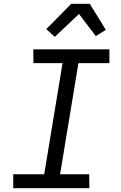

<svg xmlns="http://www.w3.org/2000/svg" viewBox="-20 -996 640 1016"><path d="M453 0H50V-74H214L311 -662H157L156 -735H559V-662H395L298 -74H452ZM270 -801 225 -842 357 -976H455L540 -838L487 -805L398 -922Z"/></svg>

Font: Iosevka HT Extended
Style: Italic
Weight: 400
Width: 7
Italic angle: -9°
Monospace: yes
Designer: Belleve Invis
Foundry: Belleve Invis
Version: Version 32.3.0; ttfautohint (v1.8.4)